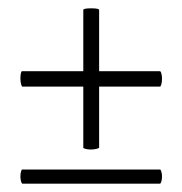

<svg xmlns="http://www.w3.org/2000/svg" viewBox="-20 -465 438 461"><path d="M29 -42Q29 -48 30.5 -53Q32 -58 33 -58H364Q366 -58 367.5 -52.5Q369 -47 369 -41Q369 -35 367.5 -29.5Q366 -24 364 -24H34Q32 -24 30.5 -29.5Q29 -35 29 -42ZM29 -277Q29 -283 30 -288.5Q31 -294 33 -294H364Q366 -294 367.5 -288.5Q369 -283 369 -276Q369 -269 367.5 -263Q366 -257 364 -257H34Q32 -257 30.5 -263.5Q29 -270 29 -277ZM198 -106Q191 -106 185.5 -107.5Q180 -109 180 -110V-441Q180 -445 199 -445Q218 -445 218 -441V-111Q218 -109 211.5 -107.5Q205 -106 198 -106Z"/></svg>

Font: Cormorant SC Light
Style: Regular
Weight: 300
Designer: Christian Thalmann (Catharsis Fonts)
Foundry: Catharsis Fonts
Version: Version 4.000